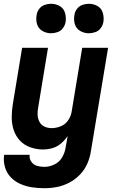

<svg xmlns="http://www.w3.org/2000/svg" viewBox="-25 -783 621 1016"><path d="M210 213Q243 213 276.5 206.5Q310 200 341.5 183.5Q373 167 398 141Q423 115 437 83Q451 51 456 17L547 -530H410L354 -191Q350 -167 335 -145.5Q320 -124 296 -114.5Q272 -105 248 -105Q228 -105 210.5 -113Q193 -121 184 -138Q175 -155 174 -174.5Q173 -194 177 -214L229 -530H92L43 -233Q37 -197 37 -162Q37 -127 47.5 -95Q58 -63 80.5 -39Q103 -15 135.5 -3.5Q168 8 202 8Q227 8 252 1Q277 -6 297.5 -23.5Q318 -41 333 -63L322 -1Q318 25 303.5 50Q289 75 262.5 87.5Q236 100 210 100Q189 100 170.5 94.5Q152 89 140.5 72.5Q129 56 132 36H-3Q-8 69 1 100.5Q10 132 31.5 154.5Q53 177 82 190Q111 203 143.5 208Q176 213 210 213ZM445 -607Q462 -607 479.5 -613Q497 -619 508 -634Q519 -649 522 -666Q526 -691 519 -715Q512 -739 491 -751Q470 -763 445 -763Q428 -763 411 -757Q394 -751 382.5 -736Q371 -721 369 -704Q364 -679 371 -655.5Q378 -632 399 -619.5Q420 -607 445 -607ZM245 -607Q262 -607 279.5 -613Q297 -619 308 -634Q319 -649 322 -666Q326 -691 319 -715Q312 -739 291 -751Q270 -763 245 -763Q228 -763 211 -757Q194 -751 182.5 -736Q171 -721 169 -704Q164 -679 171 -655.5Q178 -632 199 -619.5Q220 -607 245 -607Z"/></svg>

Font: Iosevka Sparkle Extrabold
Style: Italic
Weight: 800
Italic angle: -9°
Designer: Belleve Invis
Foundry: Belleve Invis
Version: Version 4.5.0; ttfautohint (v1.8.3)